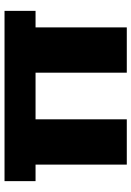

<svg xmlns="http://www.w3.org/2000/svg" viewBox="114 -694 580 848"><g transform="rotate(-90 404.0 -270.0)"><path d="M301 -403V0H101V-403ZM780 -540V-403H28V-540ZM707 -403V0H507V-403Z"/></g></svg>

Font: Pathway Extreme 28pt ExtraBold
Style: Regular
Weight: 800
Designer: Eduardo Rodriguez Tunni
Foundry: Eduardo Rodriguez Tunni
Version: Version 1.001;gftools[0.9.26]